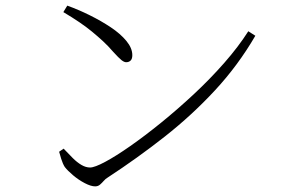

<svg xmlns="http://www.w3.org/2000/svg" viewBox="-20 -694 1040 682"><path d="M219 -674Q258 -660 298.5 -640Q339 -620 373.5 -597Q408 -574 429 -548.5Q450 -523 450 -498Q450 -485 444 -479Q438 -473 428 -473Q421 -473 411.5 -480.5Q402 -488 382 -510Q364 -531 345.5 -548Q327 -565 307 -581.5Q287 -598 262 -615Q237 -632 205 -651ZM862 -583 887 -567Q826 -462 744 -373.5Q662 -285 565.5 -209Q469 -133 362 -63Q355 -59 348.5 -51.5Q342 -44 335 -38Q328 -32 318 -32Q303 -32 281 -43.5Q259 -55 239.5 -71.5Q220 -88 210 -101Q203 -112 197.5 -129.5Q192 -147 190 -155L206 -166Q223 -148 238.5 -132.5Q254 -117 269.5 -108Q285 -99 300 -99Q316 -99 353.5 -119Q391 -139 442.5 -175Q494 -211 552 -258Q610 -305 668 -359Q726 -413 776.5 -470.5Q827 -528 862 -583Z"/></svg>

Font: Noto Serif JP
Style: Regular
Weight: 200
Designer: Ryoko NISHIZUKA 西塚涼子 (kana & ideographs); Frank Grießhammer (Latin, Greek & Cyrillic); Wenlong ZHANG 张文龙 (bopomofo); San
Foundry: Adobe
Version: Version 2.001;hotconv 1.1.0;makeotfexe 2.6.0